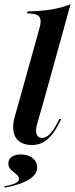

<svg xmlns="http://www.w3.org/2000/svg" viewBox="-25 -661 347 891"><path d="M68.5 -208.1 156.5 -524.2Q165.3 -553.2 162.9 -569.4Q160.5 -585.5 146 -591.9Q131.5 -598.4 100 -599.2L102.4 -608.1Q164.5 -608.9 212.9 -616.9Q261.3 -625 302.4 -641.1L182.3 -208.1ZM147.6 -86.3Q138.7 -55.6 144.8 -38.3Q150.8 -21 170.2 -21Q187.1 -21 203.2 -35.9Q219.4 -50.8 235.5 -80.6L250.8 -108.9H259.7L241.9 -75Q228.2 -50 210.9 -30.2Q193.5 -10.5 171.8 0.8Q150 12.1 121 12.1Q85.5 11.3 64.5 -4.4Q43.5 -20.2 37.9 -50Q32.3 -79.8 43.5 -120.2L68.5 -208.1H182.3ZM-3.2 209.7 -4.8 204Q33.9 196 48.4 188.3Q62.9 180.6 62.9 169.4Q62.9 157.3 50.8 148Q38.7 138.7 26.2 127Q13.7 115.3 13.7 97.6Q13.7 78.2 29.4 66.9Q45.2 55.6 71.8 55.6Q104.8 55.6 126.2 72.6Q147.6 89.5 147.6 116.1Q147.6 148.4 109.3 172.2Q71 196 -3.2 209.7Z"/></svg>

Font: Playfair 144pt
Style: Bold Italic
Weight: 700
Italic angle: -15.6°
Designer: Claus Eggers Sørensen
Foundry: Claus Eggers Sørensen
Version: Version 2.203